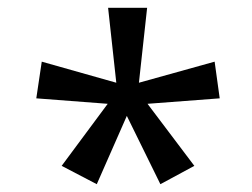

<svg xmlns="http://www.w3.org/2000/svg" viewBox="-20 -765 647 492"><path d="M138 -340 256 -499 73 -513 87 -607 278 -553 257 -745H357L336 -553L530 -607L543 -513L358 -499L478 -340L391 -293L305 -468L228 -293Z"/></svg>

Font: hexlhindi05
Style: Book
Weight: 400
Designer: Jelle Bosma - Monotype Design Team
Foundry: Monotype Imaging Inc.
Version: Version 2.003